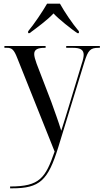

<svg xmlns="http://www.w3.org/2000/svg" viewBox="-20 -786 563 1044"><path d="M133 -616V-606H141C179 -634 239 -678 271 -713C299 -682 368 -628 400 -606H409V-616C374 -657 331 -721 306 -766H236C210 -721 167 -657 133 -616ZM35 228V238H46C196 238 241 196 297 14L439 -449C459 -513 471 -526 516 -526H523V-536H340V-526H376C419 -526 435 -514 435 -488C435 -478 432 -461 424 -438L355 -210C343 -171 328 -121 313 -75C296 -131 280 -172 259 -232L179 -440C171 -462 166 -480 166 -492C166 -517 185 -526 224 -526H228V-536H4V-526H18C45 -526 56 -516 74 -470L277 38C227 182 196 228 35 228Z"/></svg>

Font: Noto Serif Display SemiCondensed
Style: Regular
Weight: 400
Width: 4
Designer: Monotype Design Team
Foundry: Monotype Imaging Inc.
Version: Version 2.009